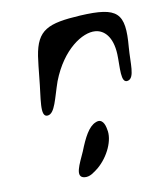

<svg xmlns="http://www.w3.org/2000/svg" viewBox="-140 -656 1054 1208"><g transform="rotate(-15 387.5 -52.0)"><path d="M291 283C251 355 200 430 260 443C294 450 323 429 353 410C430 356 486 258 475 188C473 155 460 112 417 127C369 141 331 203 291 283ZM147 -237C124 -108 83 9 137 8C184 7 207 -85 252 -185C343 -370 483 -441 562 -427C616 -418 664 -366 659 -252C655 -169 630 -64 681 -73C727 -81 723 -174 740 -275C778 -491 740 -539 496 -547C287 -553 214 -529 174 -369C165 -332 157 -288 147 -237Z"/></g></svg>

Font: Venom Sans
Style: BdObl
Weight: 700
Version: Version 1.001